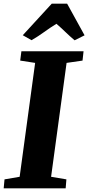

<svg xmlns="http://www.w3.org/2000/svg" viewBox="-30 -1021 478 1041"><path d="M-10 0 -5.5 -48.5 76.5 -62.5 160.5 -680 79.5 -692.5 86 -743H423L417.5 -692.5L331 -680L247 -62.5L330 -48.5L326 0ZM93.5 -830 250.5 -1001H334L428.5 -829.5L374.5 -802.5Q348.5 -824.5 325 -847.2Q301.5 -870 276 -892Q239.5 -869.5 208.8 -847Q178 -824.5 141 -803Z"/></svg>

Font: Merriweather 28pt Black
Style: Italic
Weight: 900
Italic angle: -7.8°
Version: Version 2.101